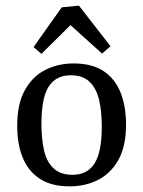

<svg xmlns="http://www.w3.org/2000/svg" viewBox="-20 -651 508 681"><path d="M341 -202Q341 -258 331 -298.5Q321 -339 297 -361.5Q273 -384 231 -384Q178 -384 152.5 -343.5Q127 -303 127 -213Q127 -157 136.5 -116.5Q146 -76 170.5 -53.5Q195 -31 237 -31Q290 -31 315.5 -71.5Q341 -112 341 -202ZM41 -205Q41 -282 68 -331Q95 -380 140.5 -403Q186 -426 241 -426Q306 -426 347 -399Q388 -372 407.5 -323Q427 -274 427 -209Q427 -132 400 -84Q373 -36 328 -13Q283 10 227 10Q162 10 121 -17Q80 -44 60.5 -92Q41 -140 41 -205ZM99 -484 199 -625 260 -631 372 -487 342 -461 230 -562 127 -460Z"/></svg>

Font: Rasa
Style: Regular
Weight: 400
Designer: Anna Giedrys (Yrsa+Rasa design), David Brezina (Yrsa art-direction, Rasa art-direction, design)
Foundry: Rosetta Type Foundry
Version: Version 2.004